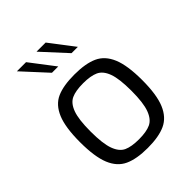

<svg xmlns="http://www.w3.org/2000/svg" viewBox="-217 -886 1011 1011"><g transform="rotate(-45 288.5 -380.5)"><path d="M57 -268Q57 -378 82 -437.5Q107 -497 156 -519Q205 -541 288 -541Q370 -541 420 -518.5Q470 -496 495 -436.5Q520 -377 520 -268Q520 -159 495 -99.5Q470 -40 420.5 -17Q371 6 288 6Q206 6 156 -17Q106 -40 81.5 -99.5Q57 -159 57 -268ZM440 -268Q440 -358 423.5 -402.5Q407 -447 375 -461.5Q343 -476 288 -476Q232 -476 200.5 -461.5Q169 -447 152.5 -402.5Q136 -358 136 -268Q136 -178 152.5 -133Q169 -88 200.5 -73.5Q232 -59 288 -59Q343 -59 374.5 -73.5Q406 -88 423 -133Q440 -178 440 -268ZM86 -767H154L258 -631H211ZM232 -767H300L404 -631H357Z"/></g></svg>

Font: Exo
Style: Regular
Weight: 400
Designer: Natanael Gama
Foundry: Natanael Gama
Version: Version 1.500; ttfautohint (v1.6)